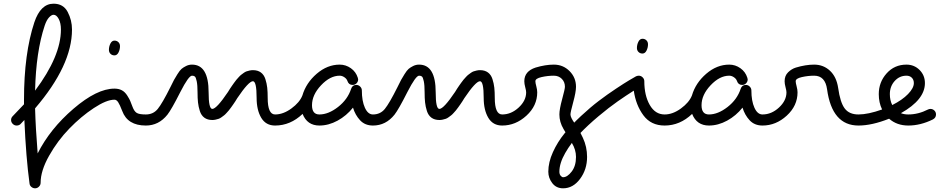

<svg xmlns="http://www.w3.org/2000/svg" viewBox="-20 -680 5130 1040"><path d="M600 -460Q613 -460 621.5 -451.5Q630 -443 630 -430Q630 -412 622 -396Q614 -380 600 -380Q587 -380 578.5 -388.5Q570 -397 570 -410Q570 -428 578 -444Q586 -460 600 -460ZM310 -520Q310 -555 298 -577.5Q286 -600 270 -600Q259 -600 245.5 -585.5Q232 -571 222 -541Q175 -400 170 -189Q310 -376 310 -520ZM370 -520Q370 -326 170 -93Q173 14 184 151Q251 18 378 -91Q505 -200 600 -200Q623 -200 640 -191Q657 -182 669.5 -162Q682 -142 685.5 -133Q689 -124 698 -101Q707 -77 720.5 -68.5Q734 -60 770 -60Q782 -60 791 -51Q800 -42 800 -30Q800 -18 791 -9Q782 0 770 0Q671 0 642 -79Q629 -113 620 -126.5Q611 -140 600 -140Q557 -140 488 -94.5Q419 -49 355.5 16.5Q292 82 246 163.5Q200 245 200 310Q200 322 191 331Q182 340 170 340Q159 340 150 332.5Q141 325 140 314Q121 176 112 -30Q106 -24 101 -18.5Q96 -13 93.5 -10.5Q91 -8 90 -7Q82 0 70 0Q58 0 49 -9Q40 -18 40 -30Q40 -42 49 -51Q92 -95 110 -115V-140Q110 -390 166 -559Q200 -660 270 -660Q323 -660 346.5 -615.5Q370 -571 370 -520Z M1470 0Q1420 0 1395 -42Q1370 -84 1370 -150Q1370 -240 1350 -240Q1327 -240 1265 -148Q1263 -144 1254.5 -131Q1246 -118 1243 -114Q1240 -110 1232 -98.5Q1224 -87 1219.5 -82Q1215 -77 1207 -68Q1199 -59 1193.5 -55Q1188 -51 1180 -45Q1172 -39 1164.5 -36.5Q1157 -34 1148 -32Q1139 -30 1130 -30Q1104 -30 1087 -42.5Q1070 -55 1062.5 -78.5Q1055 -102 1052.5 -125Q1050 -148 1050 -180Q1050 -219 1045.5 -240Q1041 -261 1035.5 -265.5Q1030 -270 1020 -270Q1002 -270 957 -182Q909 -87 887 -59Q840 0 770 0Q758 0 749 -9Q740 -18 740 -30Q740 -42 749 -51Q758 -60 770 -60Q810 -60 834.5 -90Q859 -120 903 -208Q917 -237 922.5 -247Q928 -257 941 -278Q954 -299 963.5 -307Q973 -315 988 -322.5Q1003 -330 1020 -330Q1110 -330 1110 -180Q1110 -90 1130 -90Q1153 -90 1215 -182Q1217 -186 1225.5 -199Q1234 -212 1237 -216Q1240 -220 1248 -231.5Q1256 -243 1260.5 -248Q1265 -253 1273 -262Q1281 -271 1286.5 -275Q1292 -279 1300 -285Q1308 -291 1315.5 -293.5Q1323 -296 1332 -298Q1341 -300 1350 -300Q1376 -300 1393 -287.5Q1410 -275 1417.5 -251.5Q1425 -228 1427.5 -205Q1430 -182 1430 -150Q1430 -60 1470 -60Q1482 -60 1491 -51Q1500 -42 1500 -30Q1500 -18 1491 -9Q1482 0 1470 0Z M1920 -250Q1920 -238 1911.5 -229Q1903 -220 1890 -220Q1869 -220 1862 -241Q1858 -253 1845.5 -261.5Q1833 -270 1820 -270Q1768 -270 1719 -218Q1670 -166 1670 -110Q1670 -60 1710 -60Q1759 -60 1811 -100.5Q1863 -141 1882 -199Q1889 -220 1910 -220Q1922 -220 1931 -211Q1940 -202 1940 -190Q1940 -133 1956.5 -96.5Q1973 -60 2000 -60Q2012 -60 2021 -51Q2030 -42 2030 -30Q2030 -18 2021 -9Q2012 0 2000 0Q1957 0 1930.5 -28.5Q1904 -57 1892 -97Q1857 -53 1808.5 -26.5Q1760 0 1710 0Q1644 0 1619 -63Q1553 0 1470 0Q1458 0 1449 -9Q1440 -18 1440 -30Q1440 -42 1449 -51Q1458 -60 1470 -60Q1514 -60 1558.5 -92.5Q1603 -125 1618 -163Q1638 -231 1695.5 -280.5Q1753 -330 1820 -330Q1853 -330 1880.5 -310.5Q1908 -291 1918 -259Q1920 -253 1920 -250Z M2700 0Q2650 0 2625 -42Q2600 -84 2600 -150Q2600 -240 2580 -240Q2557 -240 2495 -148Q2493 -144 2484.5 -131Q2476 -118 2473 -114Q2470 -110 2462 -98.5Q2454 -87 2449.5 -82Q2445 -77 2437 -68Q2429 -59 2423.5 -55Q2418 -51 2410 -45Q2402 -39 2394.5 -36.5Q2387 -34 2378 -32Q2369 -30 2360 -30Q2334 -30 2317 -42.5Q2300 -55 2292.5 -78.5Q2285 -102 2282.5 -125Q2280 -148 2280 -180Q2280 -219 2275.5 -240Q2271 -261 2265.5 -265.5Q2260 -270 2250 -270Q2232 -270 2187 -182Q2139 -87 2117 -59Q2070 0 2000 0Q1988 0 1979 -9Q1970 -18 1970 -30Q1970 -42 1979 -51Q1988 -60 2000 -60Q2040 -60 2064.5 -90Q2089 -120 2133 -208Q2147 -237 2152.5 -247Q2158 -257 2171 -278Q2184 -299 2193.5 -307Q2203 -315 2218 -322.5Q2233 -330 2250 -330Q2340 -330 2340 -180Q2340 -90 2360 -90Q2383 -90 2445 -182Q2447 -186 2455.5 -199Q2464 -212 2467 -216Q2470 -220 2478 -231.5Q2486 -243 2490.5 -248Q2495 -253 2503 -262Q2511 -271 2516.5 -275Q2522 -279 2530 -285Q2538 -291 2545.5 -293.5Q2553 -296 2562 -298Q2571 -300 2580 -300Q2606 -300 2623 -287.5Q2640 -275 2647.5 -251.5Q2655 -228 2657.5 -205Q2660 -182 2660 -150Q2660 -60 2700 -60Q2712 -60 2721 -51Q2730 -42 2730 -30Q2730 -18 2721 -9Q2712 0 2700 0Z M2830 -180Q2830 -189 2825 -207.5Q2820 -226 2820 -240Q2820 -294 2881 -314Q2934 -330 2980 -330Q3030 -330 3065 -295Q3100 -260 3100 -210Q3100 -182 3085 -127Q3070 -72 3070 -60Q3070 -44 3092.5 -12.5Q3115 19 3137.5 67Q3160 115 3160 170Q3160 238 3122 289Q3084 340 3030 340Q2993 340 2971.5 312Q2950 284 2950 250Q2950 238 2959 229Q2968 220 2980 220Q2992 220 3001 229Q3010 238 3010 250Q3010 264 3017 272Q3024 280 3030 280Q3053 280 3076.5 249.5Q3100 219 3100 170Q3100 131 3077.5 94Q3055 57 3032.5 19Q3010 -19 3010 -60Q3010 -88 3025 -143Q3040 -198 3040 -210Q3040 -236 3023 -253Q3006 -270 2980 -270Q2947 -270 2913.5 -262.5Q2880 -255 2880 -240Q2880 -231 2885 -212.5Q2890 -194 2890 -180Q2890 -107 2831.5 -53.5Q2773 0 2700 0Q2688 0 2679 -9Q2670 -18 2670 -30Q2670 -42 2679 -51Q2688 -60 2700 -60Q2749 -60 2789.5 -97.5Q2830 -135 2830 -180Z M3460 -470Q3473 -470 3481.5 -461.5Q3490 -453 3490 -440Q3490 -422 3482 -406Q3474 -390 3460 -390Q3447 -390 3438.5 -398.5Q3430 -407 3430 -420Q3430 -438 3438 -454Q3446 -470 3460 -470ZM3440 -270Q3452 -270 3461 -261Q3470 -252 3470 -240Q3470 -163 3499.5 -111.5Q3529 -60 3580 -60Q3592 -60 3601 -51Q3610 -42 3610 -30Q3610 -18 3601 -9Q3592 0 3580 0Q3506 0 3465 -55.5Q3424 -111 3413 -189Q3372 -163 3326 -131Q3280 -99 3221.5 -50Q3163 -1 3118 46.5Q3073 94 3041.5 149Q3010 204 3010 250Q3010 262 3001 271Q2992 280 2980 280Q2968 280 2959 271Q2950 262 2950 250Q2950 199 2975 144Q3000 89 3038 42.5Q3076 -4 3127 -51.5Q3178 -99 3223.5 -133.5Q3269 -168 3316.5 -199.5Q3364 -231 3387 -244.5Q3410 -258 3424 -266L3426 -267Q3434 -270 3440 -270Z M4030 -250Q4030 -238 4021.5 -229Q4013 -220 4000 -220Q3979 -220 3972 -241Q3968 -253 3955.5 -261.5Q3943 -270 3930 -270Q3878 -270 3829 -218Q3780 -166 3780 -110Q3780 -60 3820 -60Q3869 -60 3921 -100.5Q3973 -141 3992 -199Q3999 -220 4020 -220Q4032 -220 4041 -211Q4050 -202 4050 -190Q4050 -133 4066.5 -96.5Q4083 -60 4110 -60Q4122 -60 4131 -51Q4140 -42 4140 -30Q4140 -18 4131 -9Q4122 0 4110 0Q4067 0 4040.5 -28.5Q4014 -57 4002 -97Q3967 -53 3918.5 -26.5Q3870 0 3820 0Q3754 0 3729 -63Q3663 0 3580 0Q3568 0 3559 -9Q3550 -18 3550 -30Q3550 -42 3559 -51Q3568 -60 3580 -60Q3624 -60 3668.5 -92.5Q3713 -125 3728 -163Q3748 -231 3805.5 -280.5Q3863 -330 3930 -330Q3963 -330 3990.5 -310.5Q4018 -291 4028 -259Q4030 -253 4030 -250Z M4290 -240Q4290 -231 4295 -212.5Q4300 -194 4300 -180Q4300 -107 4241.5 -53.5Q4183 0 4110 0Q4098 0 4089 -9Q4080 -18 4080 -30Q4080 -42 4089 -51Q4098 -60 4110 -60Q4159 -60 4199.5 -97.5Q4240 -135 4240 -180Q4240 -189 4235 -207.5Q4230 -226 4230 -240Q4230 -270 4249 -288.5Q4268 -307 4291 -314Q4344 -330 4390 -330Q4440 -330 4475.5 -297Q4511 -264 4520 -204Q4531 -125 4555.5 -92.5Q4580 -60 4630 -60Q4642 -60 4651 -51Q4660 -42 4660 -30Q4660 -18 4651 -9Q4642 0 4630 0Q4487 0 4460 -196Q4450 -270 4390 -270Q4357 -270 4323.5 -262.5Q4290 -255 4290 -240Z M4930 -230Q4930 -248 4919 -259Q4908 -270 4890 -270Q4852 -270 4826 -241Q4800 -212 4800 -170Q4800 -137 4813 -111Q4867 -138 4898.5 -170.5Q4930 -203 4930 -230ZM5020 -90Q5032 -90 5041 -81.5Q5050 -73 5050 -60Q5050 -42 5033 -33Q4966 0 4900 0Q4838 0 4796 -37Q4703 0 4630 0Q4618 0 4609 -9Q4600 -18 4600 -30Q4600 -42 4609 -51Q4618 -60 4630 -60Q4682 -60 4758 -87Q4740 -124 4740 -170Q4740 -235 4782.5 -282.5Q4825 -330 4890 -330Q4932 -330 4961 -301Q4990 -272 4990 -230Q4990 -140 4860 -67Q4877 -60 4900 -60Q4954 -60 5007 -87Q5013 -90 5020 -90Z"/></svg>

Font: Pecita
Style: Book
Weight: 400
Width: 7
Version: Version 4.3